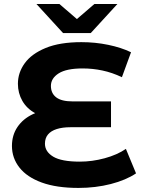

<svg xmlns="http://www.w3.org/2000/svg" viewBox="-20 -921 707 953"><path d="M369.5 11.8Q260.5 11.8 187.2 -15Q113.8 -41.8 76.6 -89.2Q39.3 -136.6 39.3 -196.6Q39.3 -250.4 66.8 -290.8Q94.3 -331.2 142.2 -353.9Q190.2 -376.6 250.3 -376.6L255.3 -336.6Q197 -336.6 155 -359.1Q113.1 -381.6 91 -420.2Q68.9 -458.8 68.9 -505.2Q68.9 -560.4 102.8 -607.2Q136.6 -654 206.8 -682.9Q276.9 -711.8 384.1 -711.8Q452.8 -711.8 517.4 -698.4Q582 -685 630.4 -661.6L585.1 -537.8Q536.9 -560.8 488.6 -571Q440.3 -581.3 390.1 -581.3Q309.8 -581.3 271.2 -556.8Q232.7 -532.3 232.7 -494.5Q232.7 -458 259 -437.8Q285.4 -417.7 339.9 -417.7H531V-289.5H329.9Q290.3 -289.5 261.8 -280.5Q233.3 -271.5 218.2 -253.5Q203.1 -235.4 203.1 -207.7Q203.1 -168.1 244.2 -143.4Q285.4 -118.7 376.1 -118.7Q437.7 -118.7 499.5 -135.5Q561.3 -152.2 604.9 -182L655.2 -60.5Q605.6 -27.1 530 -7.6Q454.3 11.8 369.5 11.8ZM292.9 -757 160.7 -901.3H274.7L413.1 -782.2H310.4L448.7 -901.3H562.8L430.6 -757Z"/></svg>

Font: Montserrat Alternates Thin
Style: Regular
Weight: 100
Designer: Julieta Ulanovsky
Foundry: Julieta Ulanovsky
Version: Version 9.000